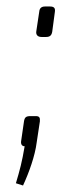

<svg xmlns="http://www.w3.org/2000/svg" viewBox="-20 -452 255 592"><path d="M134 -432H119C108 -432 102 -427 101 -416L92 -356C90 -345 96 -338 108 -338H122C134 -338 139 -343 141 -354L149 -414C151 -426 148 -432 134 -432ZM90 -94H74C60 -94 56 -90 54 -78L45 -16C44 -7 48 -1 56 -1C48 47 41 73 29 113L51 120C70 79 88 28 93 -12L103 -78C104 -90 101 -94 90 -94Z"/></svg>

Font: Exo 2 Extra Light
Style: Italic
Weight: 250
Italic angle: -8°
Designer: Natanael Gama
Version: Version 1.001;PS 001.001;hotconv 1.0.88;makeotf.lib2.5.64775